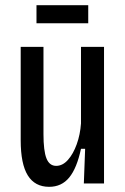

<svg xmlns="http://www.w3.org/2000/svg" viewBox="-20 -709 485 742"><path d="M170 13Q115 13 87.5 -31Q60 -75 60 -167V-528H148V-191Q148 -126 159.5 -97Q171 -68 197 -68Q222 -68 242.5 -91Q263 -114 276.5 -151.5Q290 -189 293 -232V-528H382V0H304L309 -134H293Q277 -59 247.5 -23Q218 13 170 13ZM121 -619V-689H321V-619Z"/></svg>

Font: Bricolage Grotesque 12pt Condensed
Style: Regular
Weight: 400
Width: 3
Designer: Mathieu Triay
Foundry: Atelier Triay
Version: Version 1.001; ttfautohint (v1.8.4.7-5d5b);gftools[0.9.33.de